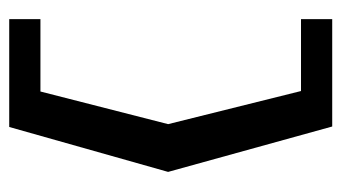

<svg xmlns="http://www.w3.org/2000/svg" viewBox="-178 -482 723 406"><g transform="rotate(90 183.0 -279.5)"><path d="M21 -4V62H249L344 -274L248 -621H21V-555H173L243 -274L174 -4Z"/></g></svg>

Font: Charger Sport
Style: DfBdNrw
Weight: 400
Designer: Jasper
Foundry: Cannot Into Space Fonts
Version: Version 1.1